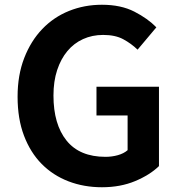

<svg xmlns="http://www.w3.org/2000/svg" viewBox="-20 -774 757 808"><path d="M409 14Q333 14 268 -11Q203 -36 155.5 -84Q108 -132 81 -203Q54 -274 54 -367Q54 -458 82 -530Q110 -602 158 -652Q206 -702 270.5 -728Q335 -754 409 -754Q489 -754 545.5 -725Q602 -696 638 -659L559 -565Q532 -591 498.5 -609Q465 -627 414 -627Q368 -627 329.5 -609.5Q291 -592 263.5 -559Q236 -526 220.5 -479Q205 -432 205 -372Q205 -251 260 -182.5Q315 -114 424 -114Q451 -114 476 -121Q501 -128 517 -142V-288H386V-409H649V-75Q611 -38 549 -12Q487 14 409 14Z"/></svg>

Font: SpoqaHanSans-Bold
Style: Regular
Weight: 700
Designer: [Spoqa Han Sans] Dong-huui Kim \uAE40 \uB3D9 \uD718   [Noto Sans] Ryoko NISHIZUKA \u897F \u585A \u6DBC \u5B50  (kana & i
Foundry: Spoqa (http://www.spoqa-han-sans.com)
Version: Version 2.000